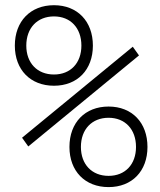

<svg xmlns="http://www.w3.org/2000/svg" viewBox="-20 -723 626 752"><path d="M405.3 9.8C497.1 9.8 557.6 -52.7 557.6 -147.5C557.6 -242.7 497.1 -305.7 405.3 -305.7C313 -305.7 252 -242.7 252 -147.5C252 -52.7 313 9.8 405.3 9.8ZM191.4 -387.2C283.2 -387.2 343.8 -449.7 343.8 -544.4C343.8 -639.6 283.2 -702.6 191.4 -702.6C99.1 -702.6 38.1 -639.6 38.1 -544.4C38.1 -449.7 99.1 -387.2 191.4 -387.2ZM405.3 -34.2C339.8 -34.2 296.9 -79.1 296.9 -147.5C296.9 -216.3 339.8 -261.7 405.3 -261.7C470.2 -261.7 512.7 -216.3 512.7 -147.5C512.7 -79.1 470.2 -34.2 405.3 -34.2ZM191.4 -431.2C126 -431.2 83 -476.1 83 -544.4C83 -613.3 126 -658.7 191.4 -658.7C256.3 -658.7 298.8 -613.3 298.8 -544.4C298.8 -476.1 256.3 -431.2 191.4 -431.2ZM90.8 -149.4 524.4 -505.9 500 -540 66.4 -183.6Z"/></svg>

Font: Cascadia Code PL ExtraLight
Style: Regular
Weight: 200
Monospace: yes
Designer: Aaron Bell
Foundry: Saja Typeworks
Version: Version 2404.023